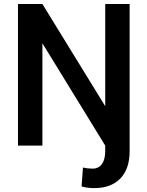

<svg xmlns="http://www.w3.org/2000/svg" viewBox="-20 -731 739 964"><path d="M70.3 -710.9H192.9L508.3 -197.8V-710.9H630.9V27.3Q630.9 117.2 584 165.3Q537.1 213.4 454.6 213.4Q437.5 213.4 422.1 211.7Q406.7 210 389.6 205.1L396.5 109.9Q406.2 112.8 419.9 114.3Q433.6 115.7 444.8 115.7Q475.1 115.7 491.7 92.8Q508.3 69.8 508.3 27.3V0L192.9 -513.7V0H70.3Z"/></svg>

Font: Vazirmatn UI FD Medium
Style: Regular
Weight: 500
Designer: Saber Rastikerdar
Foundry: Saber Rastikerdar
Version: Version 33.003